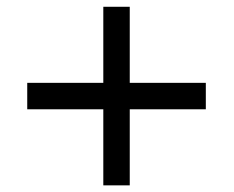

<svg xmlns="http://www.w3.org/2000/svg" viewBox="-20 -621 704 578"><path d="M291 -292H62V-371.6H291V-600.6H370.6V-371.6H599.6V-292H370.6V-63H291Z"/></svg>

Font: Arbutus Slab
Style: Regular
Weight: 400
Designer: Karolina Lach
Foundry: Karolina Lach
Version: Version 1.001; ttfautohint (v0.92) -l 10 -r 16 -G 200 -x 7 -